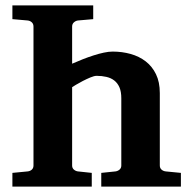

<svg xmlns="http://www.w3.org/2000/svg" viewBox="-20 -691 716 711"><path d="M355 0V-50.8L407.2 -56.2Q415.5 -57.1 422.4 -62.7Q429.2 -68.4 429.2 -78.1V-327.1Q429.2 -351.6 422.4 -367.4Q415.5 -383.3 403.3 -392.8Q391.1 -402.3 374.3 -406.2Q357.4 -410.2 337.9 -410.2Q329.1 -410.2 314.9 -404.3Q300.8 -398.4 286.6 -391.1Q272.5 -383.8 261.2 -377Q250 -370.1 247.1 -368.2V-78.1Q247.1 -68.4 253.9 -62.7Q260.7 -57.1 269 -56.2L319.8 -50.8V0H25.9V-50.8L82 -56.2Q91.3 -57.1 97.7 -62.7Q104 -68.4 104 -78.1V-592.8Q104 -602.5 97.7 -608.4Q91.3 -614.3 82 -615.2L25.9 -620.1V-670.9H325.2V-620.1L269 -615.2Q260.7 -614.3 253.9 -608.4Q247.1 -602.5 247.1 -592.8V-455.1Q265.6 -463.4 286.1 -471.4Q306.6 -479.5 326.4 -485.8Q346.2 -492.2 364.5 -496.1Q382.8 -500 397 -500Q432.1 -500 463.6 -491.2Q495.1 -482.4 519.3 -463.9Q543.5 -445.3 557.6 -416.3Q571.8 -387.2 571.8 -346.2V-78.1Q571.8 -68.4 578.4 -62.7Q585 -57.1 594.2 -56.2L649.9 -50.8V0Z"/></svg>

Font: Charis SIL CyrE
Style: Bold
Weight: 700
Foundry: SIL International
Version: Version 5.000